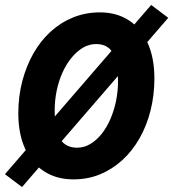

<svg xmlns="http://www.w3.org/2000/svg" viewBox="-46 -713 700 776"><path d="M251 12Q183 12 133 -20Q83 -52 55.5 -112Q28 -172 28 -255Q28 -323 44 -384.5Q60 -446 89 -497Q118 -548 158.5 -585Q199 -622 249.5 -642.5Q300 -663 358 -663Q425 -663 474.5 -631Q524 -599 551 -539Q578 -479 578 -396Q578 -328 562.5 -266.5Q547 -205 518 -154Q489 -103 448.5 -66Q408 -29 358.5 -8.5Q309 12 251 12ZM265 -116Q294 -116 319 -131Q344 -146 364.5 -171.5Q385 -197 400 -231.5Q415 -266 423 -305Q431 -344 431 -385Q431 -440 421 -473Q411 -506 391.5 -520.5Q372 -535 343 -535Q314 -535 289 -520Q264 -505 243 -479.5Q222 -454 206.5 -419.5Q191 -385 183 -346Q175 -307 175 -266Q175 -211 185.5 -178Q196 -145 216 -130.5Q236 -116 265 -116ZM43 43 -26 -9 565 -693 634 -641Z"/></svg>

Font: Source Code Pro ExtraBold
Style: Italic
Weight: 800
Italic angle: -11°
Monospace: yes
Designer: Paul D. Hunt, Teo Tuominen
Foundry: Adobe Systems Incorporated
Version: Version 1.016;hotconv 1.0.116;makeotfexe 2.5.65601